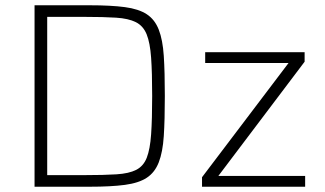

<svg xmlns="http://www.w3.org/2000/svg" viewBox="-20 -708 1231 728"><path d="M111 0V-688H320Q401 -688 453.5 -681Q506 -674 536.5 -654Q567 -634 582 -595.5Q597 -557 601 -496Q605 -435 605 -344Q605 -253 601 -192Q597 -131 582 -92.5Q567 -54 536.5 -34Q506 -14 453.5 -7Q401 0 320 0ZM159 -44H301Q374 -44 421.5 -47Q469 -50 496.5 -64Q524 -78 536.5 -110Q549 -142 553 -199Q557 -256 557 -344Q557 -432 553 -489Q549 -546 536 -578Q523 -610 495 -624Q467 -638 420 -641Q373 -644 301 -644H159ZM746 0V-36L1074 -469H758V-510H1135V-474L808 -41H1137V0Z"/></svg>

Font: Saira Thin ExtraLight
Style: Regular
Weight: 250
Version: Version 1.101